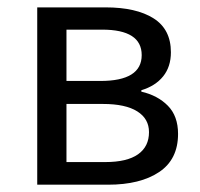

<svg xmlns="http://www.w3.org/2000/svg" viewBox="-20 -506 548 526"><path d="M82 0V-485.8H269Q353 -485.8 400.6 -455.8Q448.2 -425.8 448.2 -362.8Q448.2 -323.2 427 -296.9Q405.8 -270.5 367.2 -258.8V-254.9Q412.1 -244.6 439.9 -216.3Q467.8 -188 467.8 -139.2Q467.8 -69.3 416 -34.7Q364.3 0 275.9 0ZM162.1 -284.2H254.9Q368.2 -284.2 368.2 -355Q368.2 -424.8 259.8 -424.8H162.1ZM162.1 -62H268.1Q328.1 -62 358.2 -83.3Q388.2 -104.5 388.2 -144Q388.2 -180.7 356 -200.9Q323.7 -221.2 262.2 -221.2H162.1Z"/></svg>

Font: Source Sans Pro
Style: Regular
Weight: 400
Designer: Paul D. Hunt
Foundry: Adobe Systems Incorporated
Version: Version 3.006;hotconv 1.0.111;makeotfexe 2.5.65597